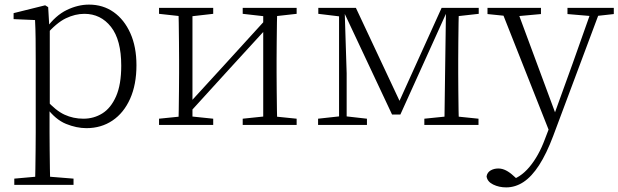

<svg xmlns="http://www.w3.org/2000/svg" viewBox="-20 -542 2683 833"><path d="M42 260V233L154 223H175L299 233V260ZM132 260Q133 229 133.5 189.5Q134 150 134.5 108.5Q135 67 135 32V-278Q135 -330 134.5 -374Q134 -418 132 -455L39 -459V-485L176 -519L189 -511L194 -425L196 -420V-80L195 -71V32Q195 66 195.5 107.5Q196 149 196.5 189Q197 229 198 260ZM355 14Q312 14 266.5 -4.5Q221 -23 182 -75H169L181 -108Q222 -62 260 -44.5Q298 -27 342 -27Q387 -27 424 -50Q461 -73 483.5 -124Q506 -175 506 -257Q506 -369 461.5 -425.5Q417 -482 346 -482Q306 -482 265.5 -462.5Q225 -443 178 -389L169 -420H181Q221 -475 269.5 -498.5Q318 -522 366 -522Q427 -522 473 -489.5Q519 -457 545.5 -398Q572 -339 572 -259Q572 -175 544.5 -113.5Q517 -52 468 -19Q419 14 355 14Z M670 0V-27L778 -38H799L905 -27V0ZM1033 0V-27L1138 -38H1159L1267 -27V0ZM754 0Q755 -24 755.5 -64.5Q756 -105 756.5 -148.5Q757 -192 757 -226V-283Q757 -316 756.5 -359.5Q756 -403 755.5 -443.5Q755 -484 754 -508H815V0ZM795 -45 765 -61H771L955 -262L1140 -465L1168 -447H1162L978 -246ZM1122 0V-508H1183Q1182 -484 1181.5 -443.5Q1181 -403 1180.5 -359.5Q1180 -316 1180 -283V-226Q1180 -192 1180.5 -148.5Q1181 -105 1181.5 -64.5Q1182 -24 1183 0ZM670 -482V-508H905V-482L800 -470H779ZM1033 -482V-508H1267V-482L1160 -470H1139Z M1681 -45 1469 -496H1465V-508H1524L1723 -84H1704L1896 -508H1927V-496H1921L1717 -45ZM1908 0 1911 -223 1915 -508H1971Q1970 -484 1969.5 -443.5Q1969 -403 1968.5 -359.5Q1968 -316 1968 -283V-226Q1968 -192 1968.5 -148.5Q1969 -105 1969.5 -64.5Q1970 -24 1971 0ZM1360 0V-27L1460 -38H1475L1572 -27V0ZM1821 0V-27L1929 -38H1949L2056 -27V0ZM1361 -482V-508H1472V-470H1460ZM1451 0V-508H1475L1484 -224V0ZM1936 -470V-508H2057V-482L1950 -470Z M2176 271Q2145 271 2119.5 258.5Q2094 246 2091 223Q2094 206 2108.5 197.5Q2123 189 2142 189Q2159 189 2175.5 197.5Q2192 206 2208 221L2236 246L2206 259L2186 242Q2236 231 2276.5 183Q2317 135 2344 62L2372 -11L2375 -19L2465 -268L2550 -508H2588L2380 48Q2351 125 2319 174.5Q2287 224 2251.5 247.5Q2216 271 2176 271ZM2369 43 2151 -508H2220L2392 -44L2398 -30ZM2095 -481V-508H2327V-481L2217 -471H2193ZM2442 -481V-508H2643V-481L2562 -472H2548Z"/></svg>

Font: Source Han Serif JP VF
Style: Regular
Weight: 250
Designer: Ryoko NISHIZUKA 西塚涼子 (kana & ideographs); Frank Grießhammer (Latin, Greek & Cyrillic); Wenlong ZHANG 张文龙 (bopomofo); San
Foundry: Adobe
Version: Version 2.001;hotconv 1.1.0;makeotfexe 2.6.0